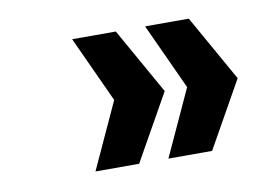

<svg xmlns="http://www.w3.org/2000/svg" viewBox="-48 -469 699 486"><g transform="rotate(-10 301.5 -226.0)"><path d="M349.6 -56.6 427.7 -226.6 349.6 -396.5H461.9L557.6 -226.6L461.9 -56.6ZM162.1 -56.6 240.2 -226.6 162.1 -396.5H274.4L370.1 -226.6L274.4 -56.6Z"/></g></svg>

Font: Padauk Book
Style: Bold
Weight: 700
Designer: Debbi Hosken, Becca Hirsbrunner Spalinger
Foundry: SIL International
Version: Version 5.000